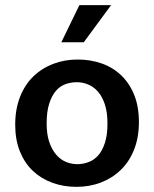

<svg xmlns="http://www.w3.org/2000/svg" viewBox="-20 -715 598 745"><path d="M519 -241Q519 -182 500.5 -135Q482 -88 449 -56Q416 -24 372 -7Q328 10 277 10Q226 10 182.5 -6Q139 -22 107 -52.5Q75 -83 57 -128Q39 -173 39 -231Q39 -291 57.5 -338.5Q76 -386 109 -418Q142 -450 186 -467Q230 -484 281 -484Q332 -484 375.5 -468.5Q419 -453 451 -422Q483 -391 501 -346Q519 -301 519 -241ZM397 -236Q397 -279 387 -309.5Q377 -340 360.5 -359Q344 -378 322.5 -387Q301 -396 278 -396Q255 -396 234 -388.5Q213 -381 197 -362.5Q181 -344 171 -313Q161 -282 161 -236Q161 -194 171 -164.5Q181 -135 197.5 -115.5Q214 -96 235.5 -87Q257 -78 280 -78Q302 -78 323.5 -86Q345 -94 361 -112Q377 -130 387 -160.5Q397 -191 397 -236ZM305 -551H218L288 -695H411Z"/></svg>

Font: Mukta Mahee SemiBold
Style: Regular
Weight: 600
Designer: Shuchita Grover, Noopur Datye, Girish Dalvi, Yashodeep Gholap
Foundry: Ek Type
Version: Version 2.538;PS 1.000;hotconv 16.6.51;makeotf.lib2.5.65220;